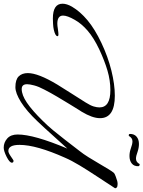

<svg xmlns="http://www.w3.org/2000/svg" viewBox="84 -812 773 1035"><g transform="rotate(90 470.5 -294.5)"><path d="M749 72Q721 72 699.5 53Q678 34 678 -3Q678 -91 754 -271Q717 -231 681 -190.5Q645 -150 606 -109Q551 -51 503 -21Q455 9 423 9Q382 9 364.5 -9Q347 -27 347 -58Q347 -114 409 -217Q431 -253 455.5 -291Q480 -329 505 -369Q522 -396 527 -413.5Q532 -431 532 -444Q532 -503 439 -503Q387 -503 334 -487.5Q281 -472 219 -443Q156 -413 118 -380Q80 -347 60 -311Q37 -271 37 -248Q37 -217 81 -217Q91 -217 109 -220Q130 -223 138 -223Q148 -223 148 -218Q148 -206 113 -198Q100 -195 81.5 -194Q63 -193 53 -193Q-27 -193 -27 -245Q-27 -268 -11 -296Q15 -340 62 -379.5Q109 -419 185 -455Q259 -490 333.5 -508.5Q408 -527 469 -527Q590 -527 590 -447Q590 -406 555 -348Q554 -347 542.5 -328.5Q531 -310 513 -280.5Q495 -251 474.5 -216.5Q454 -182 436 -147Q420 -117 413.5 -92.5Q407 -68 407 -54Q407 -25 433 -25Q465 -25 506.5 -53Q548 -81 603 -137Q631 -165 655 -194Q679 -223 706 -258Q733 -293 767 -337Q783 -357 800.5 -385Q818 -413 834.5 -441.5Q851 -470 864.5 -492Q878 -514 885 -522Q889 -526 903.5 -531.5Q918 -537 929 -540Q934 -541 937.5 -541.5Q941 -542 945 -542Q959 -542 964 -537Q969 -532 967 -527Q936 -479 903.5 -430Q871 -381 844.5 -337Q818 -293 803 -258Q769 -182 751.5 -120.5Q734 -59 734 -13Q734 47 767 47Q777 47 797 33Q817 19 819 19Q830 19 830 28Q830 40 799 56Q767 72 749 72ZM683 -602Q675 -602 675 -609Q675 -632 690 -644.5Q705 -657 729 -657Q749 -657 770 -650Q794 -641 808 -641Q827 -641 837 -660L840 -661Q846 -661 849 -655Q850 -631 834.5 -618.5Q819 -606 794 -606Q774 -606 754 -613Q730 -622 715 -622Q705 -622 698 -617Q691 -612 686 -603Z"/></g></svg>

Font: Corinthia
Style: Bold
Weight: 700
Designer: Robert E. Leuschke
Foundry: Robert E. Leuschke
Version: Version 1.013; ttfautohint (v1.8.3)